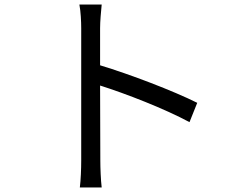

<svg xmlns="http://www.w3.org/2000/svg" viewBox="-20 -794 1040 844"><path d="M847 -342C741 -395 552 -467 420 -507V-670C420 -700 424 -743 427 -774H329C335 -743 337 -698 337 -670V-88C337 -51 335 -2 331 30H427C423 -3 421 -56 421 -88L420 -418C531 -383 704 -316 813 -257Z"/></svg>

Font: Noto Sans JP Regular
Style: Regular
Weight: 400
Designer: Ryoko NISHIZUKA (kana & ideographs); Paul D. Hunt (Latin, Greek & Cyrillic); Wenlong ZHANG (bopomofo); Sandoll Communica
Foundry: Adobe Systems Incorporated
Version: Version 1.004;PS 1.004;hotconv 1.0.82;makeotf.lib2.5.63406